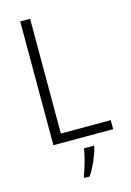

<svg xmlns="http://www.w3.org/2000/svg" viewBox="-138 -782 732 1070"><g transform="rotate(-15 228.5 -246.5)"><path d="M91 0H436V-52H148V-714H91ZM309 69V61H251C246 103 224 178 210 211V221H241C271 177 297 115 309 69Z"/></g></svg>

Font: Noto Sans Gujarati UI SemiCondensed Light
Style: Regular
Weight: 300
Width: 4
Designer: Jelle Bosma - Monotype Design Team, Universal Thirst
Foundry: Monotype Imaging Inc.
Version: Version 2.106